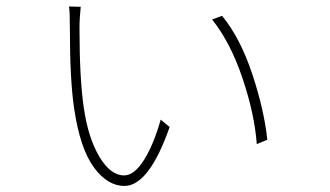

<svg xmlns="http://www.w3.org/2000/svg" viewBox="-20 -581 1040 605"><path d="M197.3 -560.5 234.4 -559.6Q230.5 -524.4 230.5 -492.2Q230.5 -333 244.1 -241.2Q257.8 -146.5 293 -87.4Q328.1 -28.3 371.1 -28.3Q403.3 -28.3 434.1 -77.6Q464.8 -127 486.3 -204.1L514.6 -180.7Q449.2 4.9 372.1 4.9Q318.4 4.9 275.4 -54.2Q232.4 -113.3 213.9 -237.3Q200.2 -327.1 200.2 -489.3Q200.2 -548.8 197.3 -560.5ZM648.4 -519.5 679.7 -531.2Q737.3 -460.9 774.9 -347.7Q812.5 -234.4 822.3 -140.6L789.1 -127Q782.2 -221.7 744.1 -334.5Q706.1 -447.3 648.4 -519.5Z"/></svg>

Font: Gen Shin Gothic Monospace ExtraLight
Style: Regular
Weight: 200
Designer: [Source Han Sans]
Ryoko NISHIZUKA  (kana & ideographs); Paul D. Hunt (Latin, Greek & Cyrillic); Wenlong ZHANG  (bopomofo
Version: Version 1.002.20150607